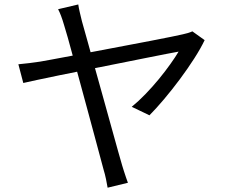

<svg xmlns="http://www.w3.org/2000/svg" viewBox="-20 -814 1040 878"><path d="M337.9 -793.6Q340.1 -778.1 344.5 -759.2Q348.8 -740.3 354.6 -717.1Q366 -677.4 382.1 -619Q398.2 -560.7 416.8 -493.6Q435.5 -426.4 454.6 -358.1Q473.7 -289.8 490.5 -228.8Q507.3 -167.8 520.1 -122.3Q532.8 -76.9 539 -56.2Q542.4 -45.8 546.6 -31.8Q550.7 -17.8 555.9 -3.6Q561.1 10.6 564.9 21.8L472.1 44.3Q469.3 26.8 464.6 4.5Q460 -17.8 453.8 -37.8Q449 -56 438.2 -95.9Q427.4 -135.8 412.7 -190.9Q398 -245.9 381.1 -307.9Q364.3 -369.9 347.5 -431.7Q330.6 -493.4 315.8 -547.8Q301 -602.1 290.1 -641.6Q279.1 -681.1 273.7 -697Q265.6 -724.9 258.9 -742.2Q252.2 -759.6 245.7 -771.9ZM915.8 -630.5Q898.2 -593.3 868.4 -546.8Q838.6 -500.3 802.7 -452Q766.7 -403.6 730.2 -360.4Q693.7 -317.2 663.4 -286.7L582.4 -325.6Q613 -350.4 644.9 -383.4Q676.8 -416.4 706.3 -452.2Q735.7 -488 759.1 -521Q782.6 -554 796.7 -577.9Q784.7 -575.9 745.4 -568.3Q706 -560.7 647.6 -549Q589.2 -537.3 521.2 -523.7Q453.3 -510.2 384.5 -496.5Q315.7 -482.8 254.7 -470.4Q193.7 -457.9 149.5 -448.4Q105.2 -438.9 86.5 -434.5L64 -520.1Q90.1 -522.5 113.6 -525.4Q137.1 -528.3 163.9 -532.3Q176 -534.3 214.3 -541.4Q252.5 -548.5 307 -558.7Q361.5 -568.9 424.4 -580.8Q487.3 -592.7 550.3 -604.7Q613.3 -616.6 668.7 -627.2Q724 -637.8 762.9 -645.8Q801.8 -653.8 815.5 -657Q826.8 -659.4 838.9 -662.9Q851 -666.5 859.7 -670.6Z"/></svg>

Font: Noto Sans TC Thin
Style: Regular
Weight: 100
Designer: Ryoko NISHIZUKA 西塚涼子 (kana, bopomofo & ideographs); Paul D. Hunt (Latin, Greek & Cyrillic); Sandoll Communications 산돌커뮤니
Foundry: Adobe
Version: Version 2.004-H2;hotconv 1.0.118;makeotfexe 2.5.65603